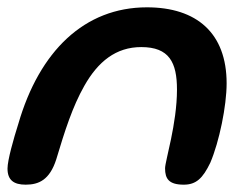

<svg xmlns="http://www.w3.org/2000/svg" viewBox="-28 -493 678 524"><path d="M42 11C78 11 107.5 -2 125.5 -58C149 -136.5 170 -202 202 -258.5C239.5 -325 288.5 -364.5 357.5 -364.5C434 -364.5 455 -322.5 455 -248.5C455 -154.5 422.5 -54 422.5 -33.5C422.5 -5 433 11 473.5 11C507.5 11 525.5 -6.5 546 -49C570.5 -106.5 590.5 -204 590.5 -265.5C590.5 -402.5 509 -473 373 -473C202.5 -473 79.5 -353.5 22 -155C9 -114 -7.5 -56 -7.5 -33C-7.5 -1.5 9.5 11 42 11Z"/></svg>

Font: Gluten
Style: Italic
Weight: 400
Italic angle: -13°
Designer: Tyler Finck
Foundry: Etcetera Type Company
Version: Version 0.920